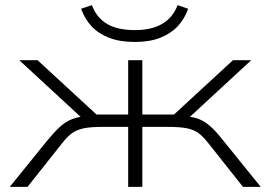

<svg xmlns="http://www.w3.org/2000/svg" viewBox="-20 -726 1051 746"><path d="M18 0 162 -178Q190 -212 212 -232.5Q234 -253 261 -263.5Q288 -274 331 -276L304 -262L55 -492H126L355 -281H478V-492H533V-281H656L885 -492H956L707 -262L680 -276Q719 -274 744 -266.5Q769 -259 793.5 -238.5Q818 -218 849 -178L993 0H924L790 -169Q769 -196 751 -209Q733 -222 706.5 -227.5Q680 -233 631 -233H533V0H478V-233H380Q332 -233 305.5 -227.5Q279 -222 260.5 -209Q242 -196 221 -169L87 0ZM504 -563Q446 -563 404.5 -579Q363 -595 336.5 -623Q310 -651 295 -692L337 -706Q356 -656 397 -632.5Q438 -609 504 -609Q569 -609 610.5 -633.5Q652 -658 670 -706L711 -692Q697 -652 670 -623.5Q643 -595 602 -579Q561 -563 504 -563Z"/></svg>

Font: Nunito Sans 7pt Expanded ExtraLight
Style: Regular
Weight: 250
Width: 7
Designer: Vernon Adams
Foundry: Vernon Adams
Version: Version 3.101;gftools[0.9.27]